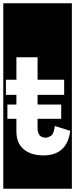

<svg xmlns="http://www.w3.org/2000/svg" viewBox="-30 -937 458 1170"><path d="M-10 213V-917H408V213ZM398 -140 304 -169Q298 -119 279.5 -108.5Q261 -98 249 -98Q199 -98 199 -157V-213H343V-300H199V-359H361V-451H199V-588H70V-451H6V-359H70V-300H15V-213H70V-135Q70 -65 114.5 -27.5Q159 10 234 10Q379 10 398 -140Z"/></svg>

Font: Zilla Slab Highlight
Style: Bold
Weight: 700
Designer: Typotheque Type Foundry
Foundry: Typotheque type foundry
Version: Version 1.1; 2017; ttfautohint (v1.6)